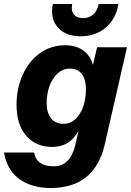

<svg xmlns="http://www.w3.org/2000/svg" viewBox="-55 -737 657 963"><path d="M206 -680Q206 -700 210 -717H307Q305 -703 305 -697Q305 -673 320.5 -659.5Q336 -646 362 -646Q392 -646 412.5 -664Q433 -682 440 -717H539Q527 -643 476 -599Q425 -555 349 -555Q283 -555 244.5 -590Q206 -625 206 -680ZM432 -500H582L471 -15Q421 206 199 206Q104 206 42 161Q-20 116 -35 28H116Q128 97 215 97Q296 97 322 -7L339 -81Q295 0 207 0Q126 0 77 -55.5Q28 -111 28 -212Q28 -292 58 -360Q88 -428 143.5 -469Q199 -510 272 -510Q324 -510 361 -485Q398 -460 411 -411ZM376 -291Q376 -338 355.5 -365.5Q335 -393 295 -393Q262 -393 235.5 -370Q209 -347 194 -307.5Q179 -268 179 -220Q179 -172 201 -144Q223 -116 264 -116Q313 -116 344.5 -165.5Q376 -215 376 -291Z"/></svg>

Font: CBA Beacon Sans Extra Bold
Style: Italic
Weight: 800
Italic angle: -13°
Designer: Wei Huang
Foundry: Wei Huang
Version: Version 1.002